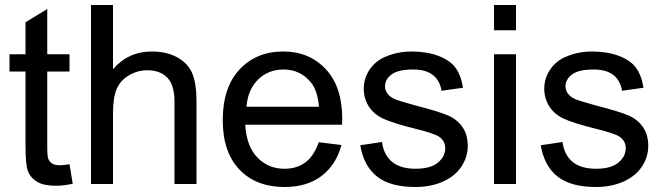

<svg xmlns="http://www.w3.org/2000/svg" viewBox="-20 -736 2652 768"><path d="M258 -79 271 -1Q233 7 204 7Q156 7 130 -8Q104 -23 93 -48Q82 -73 82 -152V-450H18V-519H82V-647L169 -700V-519H258V-450H169V-147Q169 -109 174 -98.5Q179 -88 189.5 -81.5Q200 -75 219 -75Q234 -75 258 -79Z M344 0V-716H432V-459Q493 -530 587 -530Q645 -530 687.5 -507.5Q730 -485 748 -445Q766 -405 766 -329V0H678V-329Q678 -395 649.5 -425Q621 -455 569 -455Q530 -455 495.5 -434.5Q461 -414 446.5 -379.5Q432 -345 432 -284V0Z M1255 -167 1346 -156Q1324 -76 1266 -32Q1208 12 1118 12Q1004 12 937.5 -58Q871 -128 871 -255Q871 -386 938 -458Q1005 -530 1113 -530Q1217 -530 1283 -459.5Q1349 -389 1349 -260Q1349 -252 1348 -237H961Q966 -151 1009.5 -106Q1053 -61 1118 -61Q1167 -61 1201 -86Q1235 -111 1255 -167ZM966 -309H1256Q1250 -375 1223 -407Q1181 -458 1114 -458Q1053 -458 1012 -417.5Q971 -377 966 -309Z M1421 -155 1508 -168Q1515 -116 1548.5 -88.5Q1582 -61 1642 -61Q1702 -61 1731.5 -85.5Q1761 -110 1761 -143Q1761 -173 1735 -190Q1717 -202 1645 -220Q1549 -244 1511.5 -262Q1474 -280 1454.5 -311.5Q1435 -343 1435 -381Q1435 -416 1451 -445.5Q1467 -475 1494 -494Q1515 -509 1550.5 -519.5Q1586 -530 1626 -530Q1687 -530 1733.5 -512.5Q1780 -495 1802 -465Q1824 -435 1832 -385L1746 -373Q1740 -413 1712 -435.5Q1684 -458 1633 -458Q1572 -458 1546 -438Q1520 -418 1520 -391Q1520 -374 1531 -360Q1542 -346 1565 -337Q1578 -332 1642 -314Q1736 -290 1772.5 -274Q1809 -258 1830 -227.5Q1851 -197 1851 -152Q1851 -108 1825.5 -69.5Q1800 -31 1751.5 -9.5Q1703 12 1642 12Q1541 12 1488 -30Q1435 -72 1421 -155Z M1956 -615V-716H2044V-615ZM1956 0V-519H2044V0Z M2143 -155 2230 -168Q2237 -116 2270.5 -88.5Q2304 -61 2364 -61Q2424 -61 2453.5 -85.5Q2483 -110 2483 -143Q2483 -173 2457 -190Q2439 -202 2367 -220Q2271 -244 2233.5 -262Q2196 -280 2176.5 -311.5Q2157 -343 2157 -381Q2157 -416 2173 -445.5Q2189 -475 2216 -494Q2237 -509 2272.5 -519.5Q2308 -530 2348 -530Q2409 -530 2455.5 -512.5Q2502 -495 2524 -465Q2546 -435 2554 -385L2468 -373Q2462 -413 2434 -435.5Q2406 -458 2355 -458Q2294 -458 2268 -438Q2242 -418 2242 -391Q2242 -374 2253 -360Q2264 -346 2287 -337Q2300 -332 2364 -314Q2458 -290 2494.5 -274Q2531 -258 2552 -227.5Q2573 -197 2573 -152Q2573 -108 2547.5 -69.5Q2522 -31 2473.5 -9.5Q2425 12 2364 12Q2263 12 2210 -30Q2157 -72 2143 -155Z"/></svg>

Font: Ekushey Amar Desh
Style: Regular
Weight: 400
Designer: Al Mamun Sumon
Foundry: Al Mamun Sumon
Version: Version 1.0